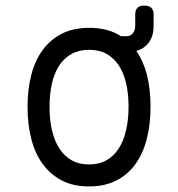

<svg xmlns="http://www.w3.org/2000/svg" viewBox="-20 -660 640 690"><path d="M300 10Q244 10 203 -11Q162 -32 134 -70Q106 -108 92.5 -160.5Q79 -213 79 -276Q79 -339 92.5 -391Q106 -443 133.5 -480.5Q161 -518 202.5 -539Q244 -560 301 -560Q357 -560 399 -539Q407 -535 415 -530H436Q449 -530 457.5 -540.5Q466 -551 466 -569V-608Q466 -624 474 -632Q482 -640 498.5 -640Q515 -640 523.5 -632Q532 -624 532 -608V-565Q532 -524 507 -498Q492 -483 470 -477Q495 -441 508 -391Q521 -339 521 -277Q521 -213 507.5 -160.5Q494 -108 466.5 -70Q439 -32 397.5 -11Q356 10 300 10ZM300 -69Q336 -69 362.5 -84Q389 -99 406.5 -126Q424 -153 433 -191.5Q442 -230 442 -277Q442 -322 433.5 -359.5Q425 -397 407.5 -424Q390 -451 363.5 -466Q337 -481 300.5 -481Q264 -481 237 -466Q210 -451 192.5 -424Q175 -397 166.5 -359Q158 -321 158 -275Q158 -229 167 -191Q176 -153 193.5 -126Q211 -99 237.5 -84Q264 -69 300 -69Z"/></svg>

Font: Maple Mono NL Light
Style: Regular
Weight: 300
Monospace: yes
Designer: subframe7536
Version: Version 7.000